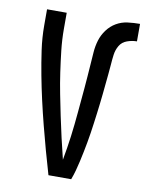

<svg xmlns="http://www.w3.org/2000/svg" viewBox="-84 -804 668 865"><g transform="rotate(10 250.0 -371.5)"><path d="M198 0Q182 -54 167 -108.5Q152 -163 138 -217.5Q124 -272 111.5 -327Q99 -382 88.5 -437.5Q78 -493 70 -549Q62 -605 62 -662V-735H152V-662Q152 -612 157.5 -563Q163 -514 170 -465.5Q177 -417 186.5 -368.5Q196 -320 206 -272Q216 -224 227 -176Q238 -128 250 -80Q255 -108 259.5 -135.5Q264 -163 267.5 -190.5Q271 -218 274 -246Q277 -274 279.5 -302Q282 -330 284.5 -357.5Q287 -385 289.5 -413Q292 -441 294 -469Q296 -497 298 -525Q300 -553 302 -581Q304 -609 312 -635.5Q320 -662 337 -685Q354 -708 378 -722Q402 -736 430 -739.5Q458 -743 486 -743V-663Q464 -663 441.5 -655Q419 -647 407.5 -627.5Q396 -608 393 -585Q390 -562 388.5 -539Q387 -516 384.5 -493.5Q382 -471 380 -448.5Q378 -426 375.5 -403Q373 -380 370.5 -357.5Q368 -335 365 -312.5Q362 -290 359 -267Q356 -244 352.5 -221.5Q349 -199 345 -176.5Q341 -154 336.5 -132Q332 -110 327 -87.5Q322 -65 316 -43Q310 -21 302 0Z"/></g></svg>

Font: Iosevka Term Curly Medium
Style: Regular
Weight: 500
Designer: Belleve Invis
Foundry: Belleve Invis
Version: Version 32.3.0